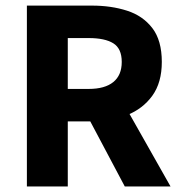

<svg xmlns="http://www.w3.org/2000/svg" viewBox="-20 -672 653 692"><path d="M76.9 0V-651.8H311.7Q380.8 -651.8 437.8 -633.5Q494.7 -615.3 529 -570.8Q563.2 -526.3 563.2 -448.8Q563.2 -374.3 529 -327Q494.7 -279.7 437.8 -257.1Q380.8 -234.5 311.7 -234.5H224.3V0ZM224.3 -351.5H299.7Q357.9 -351.5 388.3 -376.2Q418.8 -400.8 418.8 -448.8Q418.8 -497.1 388.3 -516Q357.9 -534.8 299.7 -534.8H224.3ZM429.7 0 284.7 -273.4 386.6 -367.7 594.6 0Z"/></svg>

Font: Source Sans 3 Variable
Style: Regular
Weight: 200
Designer: Paul D. Hunt
Foundry: Adobe Systems Incorporated
Version: Version 3.026